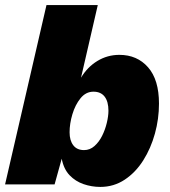

<svg xmlns="http://www.w3.org/2000/svg" viewBox="-30 -726 668 756"><path d="M440 -510Q510 -510 553 -461Q596 -412 596 -318Q596 -258 580 -200Q564 -142 534 -94.5Q504 -47 461 -18.5Q418 10 365 10Q331 10 299 -1Q267 -12 244 -36Q221 -60 213 -101L185 0H-10L153 -706H355L289 -420Q314 -462 353.5 -486Q393 -510 440 -510ZM301 -135Q324 -135 342 -151Q360 -167 372 -191Q384 -215 390.5 -242Q397 -269 397 -290Q397 -326 382 -345.5Q367 -365 338 -365Q308 -365 287 -339Q266 -313 255 -276Q244 -239 244 -205Q244 -173 258.5 -154Q273 -135 301 -135Z"/></svg>

Font: Work Sans ExtraBold
Style: Italic
Weight: 800
Italic angle: -13°
Designer: Wei Huang
Foundry: Wei Huang
Version: Version 2.012; ttfautohint (v1.8.3)